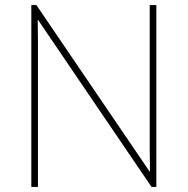

<svg xmlns="http://www.w3.org/2000/svg" viewBox="-20 -734 738 754"><path d="M594 0H575L130 -655H128Q129 -612 129 -577Q129 -542 129 -502V0H103V-714H123L567 -61H569Q568 -99 568 -138Q568 -177 568 -211V-714H594Z"/></svg>

Font: Noto Sans Kannada Thin
Style: Regular
Weight: 100
Designer: Jelle Bosma - Monotype Design Team
Foundry: Monotype Imaging Inc.
Version: Version 2.005; ttfautohint (v1.8.4.7-5d5b)